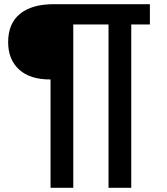

<svg xmlns="http://www.w3.org/2000/svg" viewBox="-20 -749 801 920"><path d="M222.2 -368.2Q124 -367.7 71.5 -415.8Q19 -463.9 19 -546.9Q19 -636.2 75.7 -682.6Q132.3 -729 238.8 -729H698.2V-631.8H608.9V150.9H500V-631.8H331.1V150.9H222.2Z"/></svg>

Font: Lumene Sans Expanded Medium
Style: Regular
Weight: 500
Width: 7
Designer: Deni Anggara
Version: Version 1.003;Glyphs 3.1.2 (3151)